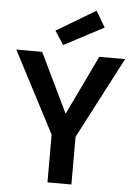

<svg xmlns="http://www.w3.org/2000/svg" viewBox="-64 -1048 765 1095"><g transform="rotate(5 318.5 -500.0)"><path d="M250 0V-273L7 -739H155L319 -399L482 -739H630L387 -273V0ZM271 -788 220 -866 444 -1000 498 -908Z"/></g></svg>

Font: Involve
Style: Bold
Weight: 700
Designer: Stefan Peev
Foundry: Context Ltd.
Version: Version 1.001